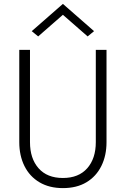

<svg xmlns="http://www.w3.org/2000/svg" viewBox="-20 -956 646 986"><path d="M303 -880 176 -769 143 -796 303 -936 463 -796 430 -769ZM79 -700H134V-226Q134 -142 178 -92Q222 -42 303 -42Q384 -42 428 -92Q472 -142 472 -226V-700H527V-226Q527 -157 500.5 -103.5Q474 -50 424 -20Q374 10 303 10Q233 10 182.5 -20Q132 -50 105.5 -103.5Q79 -157 79 -226Z"/></svg>

Font: Jost* Light
Style: Regular
Weight: 300
Version: Version 3.7